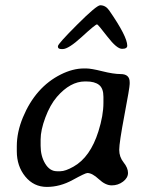

<svg xmlns="http://www.w3.org/2000/svg" viewBox="-20 -736 562 736"><path d="M135.7 -201.2V-177.2Q135.7 -137.7 153.3 -108.6Q170.9 -79.6 198.2 -79.6H211.4Q230.5 -79.6 261.7 -97.2Q326.2 -133.3 357.4 -232.9Q376.5 -293.5 376.5 -341.8V-364.7Q376.5 -397.5 359.6 -410.6Q342.8 -423.8 310.5 -423.8H305.7Q249.5 -423.8 198.2 -364.7Q171.9 -334 153.8 -285.4Q135.7 -236.8 135.7 -201.2ZM364.3 -715.8Q384.8 -715.8 398.4 -696.3Q467.8 -596.2 467.8 -561Q467.8 -548.8 447.8 -548.8Q427.7 -548.8 391.6 -595.7Q355.5 -642.6 352.1 -642.6Q345.7 -642.6 294.2 -595.2Q242.7 -547.9 220.2 -547.9H216.3Q202.1 -547.9 202.1 -556.6V-559.1Q202.1 -567.9 276.1 -641.8Q350.1 -715.8 364.3 -715.8ZM44.4 -156.2V-175.3Q44.4 -229.5 67.9 -286.1Q116.2 -402.3 213.4 -450.7Q259.3 -473.6 301.8 -473.6H310.5Q329.1 -473.6 372.1 -462.9Q415 -452.1 442.4 -452.1Q477.1 -452.1 477.1 -420.9V-414.1Q477.1 -400.4 457 -294.7Q437 -189 437 -161.6Q437 -134.3 453.9 -113.3Q470.7 -92.3 470.7 -73.2Q470.7 -54.2 451.7 -39.8Q432.6 -25.4 408.4 -25.4Q384.3 -25.4 358.9 -49.1Q333.5 -72.8 314.9 -72.8Q307.1 -72.8 258.5 -46.1Q210 -19.5 159.7 -19.5Q109.4 -19.5 76.9 -59.3Q44.4 -99.1 44.4 -156.2Z"/></svg>

Font: Averia Libre
Style: Italic
Weight: 400
Italic angle: -7.90001°
Version: Version 1.002